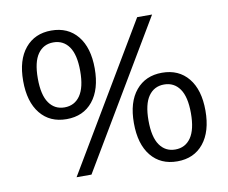

<svg xmlns="http://www.w3.org/2000/svg" viewBox="-79 -812 1094 920"><g transform="rotate(-10 468.5 -352.0)"><path d="M295.6 0H223L642.2 -705H714.7ZM225.2 -282.4Q143.9 -282.4 97.5 -339.6Q51.1 -396.8 51.1 -498.4Q51.1 -600.5 98 -656.9Q144.9 -713.4 225.2 -713.4Q306.5 -713.4 352.9 -656.5Q399.3 -599.5 399.3 -498.4Q399.3 -396.8 352.9 -339.6Q306.5 -282.4 225.2 -282.4ZM225.2 -339.6Q273.8 -339.6 301.2 -379.2Q328.6 -418.9 328.6 -498.4Q328.6 -577.9 301.2 -616.8Q273.8 -655.7 225.2 -655.7Q177 -655.7 149.7 -617Q122.3 -578.4 122.3 -498.4Q122.3 -417.9 149.7 -378.8Q177 -339.6 225.2 -339.6ZM712.6 8.9Q631.3 8.9 584.9 -48.2Q538.5 -105.4 538.5 -207.5Q538.5 -309.6 585.4 -365.8Q632.3 -422.1 712.6 -422.1Q793.9 -422.1 840.3 -365.4Q886.7 -308.7 886.7 -207.5Q886.7 -105.9 840.3 -48.5Q793.9 8.9 712.6 8.9ZM712.6 -48.7Q761.2 -48.7 788.6 -88.1Q816 -127.5 816 -207.5Q816 -287 788.6 -325.9Q761.2 -364.9 712.6 -364.9Q664.4 -364.9 637 -325.9Q609.6 -287 609.6 -207.5Q609.6 -127 637 -87.9Q664.4 -48.7 712.6 -48.7Z"/></g></svg>

Font: Mulish ExtraLight
Style: Regular
Weight: 200
Designer: Vernon Adams
Foundry: Vernon Adams
Version: Version 3.603